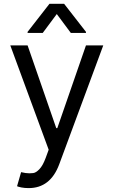

<svg xmlns="http://www.w3.org/2000/svg" viewBox="-20 -784 597 1009"><path d="M431.8 -610.8H352.3L278.4 -710.2L204.5 -610.8H125V-616.5L240.1 -764.2H316.8L431.8 -616.5ZM130.7 204.5Q109.4 204.5 92.7 201.2Q76 197.8 69.6 194.6L90.9 120.7Q115.1 126.8 134.6 126.8Q139.9 126.8 154.1 125.5Q168.3 124.3 186.6 105.6Q204.9 87 220.2 45.5L235.8 2.8L34.1 -545.5H125L275.6 -110.8H281.2L431.8 -545.5H522.7L291.2 79.5Q244.7 204.5 130.7 204.5Z"/></svg>

Font: Linik Sans
Style: Regular
Weight: 400
Designer: Rasmus Andersson (font), Marc Monis (original base), Kil Hyung-jin (Pretendard portions), Cristiano Sobral (main changes
Foundry: rsms
Version: Version 3.018;May 31, 2022;FontCreator 14.0.0.2814 64-bit; t